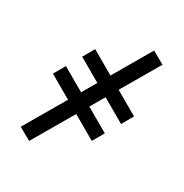

<svg xmlns="http://www.w3.org/2000/svg" viewBox="-169 -824 958 999"><g transform="rotate(30 310.5 -324.0)"><path d="M545.9 -648.4 143.1 42 68.4 0 471.2 -690.4ZM513.2 -273.4 163.1 -475.6 202.1 -543.5 552.2 -341.3ZM425.3 -121.1 75.2 -323.2 114.3 -391.1 464.4 -189Z"/></g></svg>

Font: Giphurs
Style: Regular
Weight: 400
Version: Version 2.010